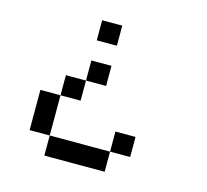

<svg xmlns="http://www.w3.org/2000/svg" viewBox="-121 -889 1241 1153"><g transform="rotate(15 500.0 -312.5)"><path d="M375 -750H500V-625H375ZM375 -500H500V-375H375ZM250 -375H375V-250H250ZM125 -250H250V0H125ZM250 0H625V125H250ZM625 -125H750V0H625Z"/></g></svg>

Font: Pixel Operator Mono 8
Style: Regular
Weight: 400
Monospace: yes
Designer: Jayvee Enaguas (HarvettFox96)
Foundry: The Grandoplex Project
Version: Version 1.5.0 (October 25, 2015)